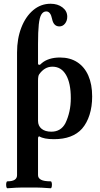

<svg xmlns="http://www.w3.org/2000/svg" viewBox="-20 -732 534 1025"><path d="M71 195V-434H183V-393Q183 -386 190 -386Q193 -386 195.5 -388Q198 -390 202 -394Q219 -409 244 -417Q269 -425 300 -425Q354 -425 392.5 -400Q431 -375 451.5 -328.5Q472 -282 472 -217Q472 -163 458 -119Q444 -75 418 -45Q368 11 268 11Q214 11 190 -4Q183 -4 183 8V194ZM254 -29Q305 -29 329 -74Q343 -103 350.5 -136.5Q358 -170 358 -208Q358 -288 332.5 -332Q307 -376 260 -376Q238 -376 220.5 -365.5Q203 -355 189 -335Q186 -331 184.5 -322.5Q183 -314 183 -301V-87Q183 -60 202 -44.5Q221 -29 254 -29ZM20 273Q15 273 13.5 263.5Q12 254 13.5 245Q15 236 20 236Q71 236 71 203V170H183V203Q183 219 199 227.5Q215 236 250 236Q255 236 256.5 245Q258 254 256.5 263.5Q255 273 250 273Q222 271 203.5 270Q185 269 170 269Q155 269 135 269Q116 269 100.5 269Q85 269 66.5 270Q48 271 20 273ZM71 -414V-452Q71 -526 94 -585Q117 -644 157.5 -678Q198 -712 250 -712Q288 -712 313.5 -692.5Q339 -673 339 -643Q339 -621 327 -606Q315 -591 297 -591Q266 -591 258 -631Q250 -671 227 -671Q211 -671 201 -655Q191 -639 187 -601Q183 -563 183 -498V-414Z"/></svg>

Font: Junicode VF
Style: Regular
Weight: 400
Designer: Peter S. Baker
Version: Version 2.213